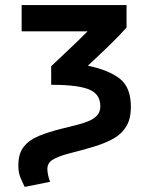

<svg xmlns="http://www.w3.org/2000/svg" viewBox="-20 -544 600 754"><path d="M77 190Q69 174 60.5 154Q52 134 52 106Q52 59 73.5 32Q95 5 133.5 -10.5Q172 -26 220 -38Q251 -46 278 -52.5Q305 -59 327 -68Q349 -77 361.5 -91Q374 -105 374 -127Q374 -147 365.5 -163Q357 -179 336.5 -189.5Q316 -200 278 -205.5Q240 -211 181 -211V-284Q205 -307 232.5 -332.5Q260 -358 284 -381.5Q308 -405 324 -421H65V-524H477V-436Q449 -404 407 -363.5Q365 -323 325 -286Q407 -269 450.5 -235Q494 -201 494 -124Q494 -79 477 -49.5Q460 -20 428.5 -1.5Q397 17 351.5 31Q306 45 250 59Q227 65 211 71.5Q195 78 185 84.5Q175 91 170.5 100Q166 109 166 120Q166 131 169.5 146.5Q173 162 177 170Z"/></svg>

Font: Ubuntu Sans Mono SemiBold
Style: Regular
Weight: 600
Monospace: yes
Designer: Dalton Maag Ltd
Foundry: Dalton Maag Ltd
Version: Version 1.006